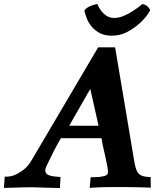

<svg xmlns="http://www.w3.org/2000/svg" viewBox="-80 -950 810 974"><path d="M224 4 82 0Q61 0 36 0.5Q11 1 -10 2Q-36 3 -60 3L-56 -54Q-33 -52 -8 -61Q12 -69 36.5 -86.5Q61 -104 82 -140L418 -710H504L603 -121Q607 -101 612 -88Q617 -75 626 -67Q635 -59 649 -55.5Q663 -52 684 -52L685 2Q666 1 643 0.5Q620 0 597 -0.5Q574 -1 553 -1Q532 -1 516 -1Q500 -1 481.5 -1Q463 -1 444.5 -0.5Q426 0 408 1Q390 2 375 3L380 -51H401Q430 -52 447.5 -56.5Q465 -61 467 -71Q469 -81 465 -103.5Q461 -126 455 -152.5Q449 -179 443 -205.5Q437 -232 435 -249H229Q210 -217 190 -177.5Q170 -138 155 -106Q147 -88 151 -77.5Q155 -67 166 -62Q177 -57 193.5 -55Q210 -53 227 -52ZM378 -499 271 -312H420ZM643 -930Q659 -925 666 -919.5Q673 -914 682 -900Q682 -896 667.5 -875Q653 -854 627 -830.5Q601 -807 565.5 -788Q530 -769 487 -769Q451 -769 426.5 -782Q402 -795 385.5 -814.5Q369 -834 360.5 -856Q352 -878 348 -896Q351 -902 358 -907.5Q365 -913 374.5 -917.5Q384 -922 394.5 -925Q405 -928 413 -930Q422 -910 434 -894Q445 -880 461 -869.5Q477 -859 500 -859Q523 -859 548 -869.5Q573 -880 594 -894Q619 -910 643 -930Z"/></svg>

Font: Lusitana
Style: Bold Italic
Weight: 700
Designer: Ana Paula Megda
Foundry: Ana Paula Megda
Version: Version 1.000; ttfautohint (v1.1) -l 8 -r 50 -G 200 -x 14 -D